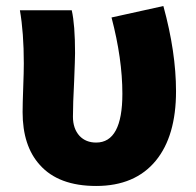

<svg xmlns="http://www.w3.org/2000/svg" viewBox="-20 -603 651 637"><path d="M112 -56Q55 -119 55 -231Q55 -258 57 -312Q59 -365 59 -392Q59 -495 46 -569H218Q229 -521 229 -427Q229 -409 226 -334Q222 -258 222 -216Q222 -176 244 -152Q265 -130 299 -130Q386 -130 386 -292Q386 -408 350 -545L522 -583Q564 -430 564 -300Q564 -152 497 -70Q428 14 299 14Q174 14 112 -56Z"/></svg>

Font: KaiGen Gothic KR Heavy
Style: Heavy
Weight: 900
Designer: Ryoko NISHIZUKA  (kana & ideographs); Paul D. Hunt (Latin, Greek & Cyrillic); Wenlong ZHANG  (bopomofo); Sandoll Communi
Foundry: Adobe Systems Incorporated
Version: Version 1.002 March 28, 2018